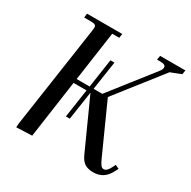

<svg xmlns="http://www.w3.org/2000/svg" viewBox="-158 -854 1006 1013"><g transform="rotate(30 344.5 -347.5)"><path d="M65.9 3.9 67.9 -22 158.2 -637.2Q160.2 -650.9 160.2 -655.8Q160.2 -668.5 153.3 -672.6Q146.5 -676.8 127.9 -676.8H86.9L89.8 -702.1H304.2L300.8 -676.8H257.8L214.8 -376H293.9L319.8 -550.8H344.2L317.9 -376H371.1L575.2 -636.2Q584 -648.4 584 -659.2Q584 -676.8 551.8 -676.8H530.8L535.2 -702.1H689L685.1 -676.8L621.1 -651.9L404.8 -376L538.1 -80.1Q549.3 -55.2 557.1 -45.2Q564.9 -35.2 575.2 -35.2Q593.8 -35.2 608.9 -64.9L620.1 -86.9L643.1 -76.2L631.8 -54.2Q600.6 6.8 536.1 6.8Q503.9 6.8 484.1 -5.6Q464.4 -18.1 450.2 -48.8L314 -350.1L288.1 -176.8H264.2L290 -350.1H210.9L161.1 0Z"/></g></svg>

Font: Dihjauti
Style: Bold Italic
Weight: 700
Italic angle: -9°
Designer: T. Christopher White
Version: Version 3.0.0